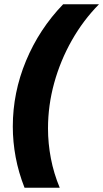

<svg xmlns="http://www.w3.org/2000/svg" viewBox="-20 -751 484 900"><path d="M260 129H95Q67 58 53.5 -14Q40 -86 40 -158Q40 -317 102 -466Q164 -615 276 -731H444Q370 -656 316.5 -561.5Q263 -467 234 -362Q205 -257 205 -149Q205 -79 218.5 -8.5Q232 62 260 129Z"/></svg>

Font: Wix Madefor Text ExtraBold
Style: Italic
Weight: 800
Italic angle: -12°
Designer: Dalton Maag Ltd
Foundry: Dalton Maag Ltd
Version: Version 3.100